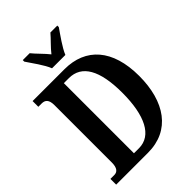

<svg xmlns="http://www.w3.org/2000/svg" viewBox="-265 -1045 1160 1160"><g transform="rotate(-45 314.5 -465.5)"><path d="M245 -771H359C377 -816 424 -880 450 -918V-931H391C368 -903 326 -865 302 -833C277 -865 236 -903 214 -931H155V-918C180 -880 228 -816 245 -771ZM22 0H294C485 0 585 -147 585 -366C585 -593 475 -714 294 -714H22V-665H50C79 -665 98 -651 98 -603V-113C98 -67 81 -49 55 -49H22ZM275 -58H232V-657H275C384 -657 441 -560 441 -366C441 -173 384 -58 275 -58Z"/></g></svg>

Font: Noto Serif Bengali ExtraCondensed
Style: Bold
Weight: 700
Width: 2
Designer: Juan Bruce, Universal Thirst, Indian Type Foundry and the Monotype Design Team.
Foundry: Monotype Imaging Inc.
Version: Version 2.003